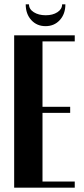

<svg xmlns="http://www.w3.org/2000/svg" viewBox="-20 -861 385 881"><path d="M323 -699V-671H175V-371H302V-343H175V-28H323V0H45V-699ZM265 -841H280Q280 -797 254.5 -769Q229 -741 189 -741Q149 -741 123.5 -769Q98 -797 98 -841H113Q113 -819 135 -805Q157 -791 190 -791Q222 -791 243.5 -805Q265 -819 265 -841Z"/></svg>

Font: Moniqa Black Heading
Style: Regular
Weight: 900
Designer: Rajesh Rajput
Foundry: Rajesh Rajput
Version: Version 1.000